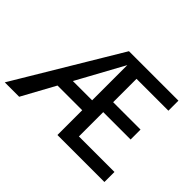

<svg xmlns="http://www.w3.org/2000/svg" viewBox="-138 -904 1150 1150"><g transform="rotate(45 437.5 -329.0)"><path d="M-7 0 387 -658H475L115 0ZM191 -210 237 -294H489V-210ZM489 -291V-375H768V-291ZM439 0V-658H806V-573H536V-85H837V0Z"/></g></svg>

Font: Ysabeau Infant SemiBold
Style: Regular
Weight: 600
Designer: Christian Thalmann (Catharsis Fonts)
Version: Version 2.002; featfreeze: ss01,ss02,lnum